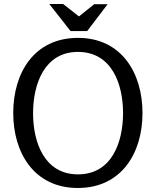

<svg xmlns="http://www.w3.org/2000/svg" viewBox="-20 -927 777 958"><path d="M374 -845 295 -907H226L332 -772H415L517 -906H450ZM368 11C586 11 691 -163 691 -363C691 -562 587 -738 369 -738C150 -738 46 -563 46 -363C46 -164 151 11 368 11ZM369 -57C200 -57 145 -219 145 -362C145 -505 200 -668 369 -668C538 -668 594 -507 594 -363C594 -219 539 -57 369 -57Z"/></svg>

Font: Rosario
Style: Regular
Weight: 400
Designer: Hector Gatti
Foundry: Omnibus Type
Version: Version 1.100